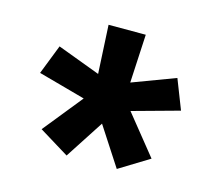

<svg xmlns="http://www.w3.org/2000/svg" viewBox="-75 -857 750 658"><g transform="rotate(15 300.0 -528.0)"><path d="M211 -293 105 -358 217 -497 50 -543 91 -648 243 -591 234 -763H366L357 -591L509 -648L550 -543L383 -497L495 -358L389 -293L300 -430Z"/></g></svg>

Font: Iosevka Curly Slab XBdEx
Style: Regular
Weight: 800
Width: 7
Monospace: yes
Designer: Belleve Invis
Foundry: Belleve Invis
Version: Version 11.0.0; ttfautohint (v1.8.3)